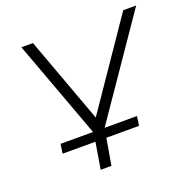

<svg xmlns="http://www.w3.org/2000/svg" viewBox="-121 -610 898 907"><g transform="rotate(-20 328.5 -156.0)"><path d="M234 180 256 47H91L98 0H276L262 2L80 -492H138L297 -59H296L592 -492H657L318 2L306 0H482L475 47H311L288 180Z"/></g></svg>

Font: Nunito Sans 7pt Expanded ExtraLight
Style: Italic
Weight: 250
Width: 7
Italic angle: -9°
Designer: Vernon Adams
Foundry: Vernon Adams
Version: Version 3.101;gftools[0.9.27]